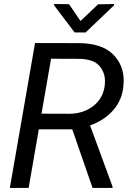

<svg xmlns="http://www.w3.org/2000/svg" viewBox="-20 -922 642 942"><path d="M318.8 -901.4 245.6 -902.3V-895.5L346.2 -762.7H399.9L539.6 -896L539.1 -902.3L461.4 -900.9L375 -818.8ZM434.1 0H531.7L532.2 -6.3L421.9 -306.6C469.7 -323.7 508.3 -349.6 537.1 -383.3C565.9 -417 582 -456.5 585.4 -501C586.4 -509.8 586.9 -518.6 586.9 -526.9C586.9 -579.1 568.4 -622.6 532.2 -657.7C495.6 -692.4 440.4 -710 365.7 -710.4L151.9 -710.9L28.3 0H120.6L170.4 -287.6H334.5ZM230.5 -633.8 372.6 -633.3C416 -631.8 447.3 -621.1 466.3 -600.1C485.4 -579.1 495.1 -553.2 495.1 -522.9C495.1 -516.1 494.6 -508.8 493.7 -501C488.3 -459.5 469.2 -426.3 437 -401.4C404.8 -376.5 365.2 -363.8 318.4 -363.8L183.6 -364.3Z"/></svg>

Font: Roboto
Style: Italic
Weight: 400
Italic angle: -12°
Designer: Google
Version: Version 2.137; 2017